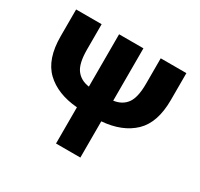

<svg xmlns="http://www.w3.org/2000/svg" viewBox="-155 -939 1179 1134"><g transform="rotate(30 434.0 -372.5)"><path d="M351 0V-247Q214 -258 136 -332.5Q58 -407 58 -562V-745H232V-572Q232 -478 262.5 -437Q293 -396 351 -388V-745H517V-388Q575 -396 605 -437Q635 -478 635 -572V-745H810V-562Q810 -407 732 -332.5Q654 -258 517 -247V0Z"/></g></svg>

Font: Source Han Sans CN Heavy
Style: Regular
Weight: 900
Designer: Ryoko NISHIZUKA 西塚涼子 (kana, bopomofo & ideographs); Paul D. Hunt (Latin, Greek & Cyrillic); Sandoll Communications 산돌커뮤니
Foundry: Adobe
Version: Version 2.000;hotconv 1.0.107;makeotfexe 2.5.65593